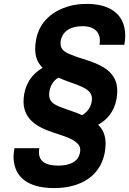

<svg xmlns="http://www.w3.org/2000/svg" viewBox="-20 -741 660 982"><path d="M198 -394C153 -368 116 -327 104 -261C99 -231 99 -205 105 -184C126 -108 199 -80 277 -55C316 -42 347 -32 371 -12C385 0 394 13 389 39C380 90 331 106 278 106C216 106 169 86 181 17H54C49 43 48 66 51 86C64 180 143 221 257 221C291 221 324 217 353 209C430 188 498 137 516 38C528 -31 513 -73 482 -103C527 -128 564 -169 576 -235C581 -264 581 -290 576 -312C556 -389 480 -416 401 -441C376 -448 357 -456 342 -462C310 -475 283 -488 291 -536C293 -545 297 -554 302 -563C322 -595 359 -607 404 -607C462 -607 500 -575 489 -512H616C622 -545 622 -575 616 -601C598 -681 528 -721 424 -721C389 -721 357 -717 328 -708C253 -685 181 -634 164 -535C152 -466 167 -424 198 -394ZM400 -152C367 -168 313 -183 283 -196C250 -210 224 -226 233 -275C239 -308 256 -331 279 -344C312 -328 364 -313 395 -299C426 -284 457 -268 449 -221C443 -188 423 -165 400 -152Z"/></svg>

Font: Asimov
Style: NarIt
Weight: 500
Designer: Google
Version: Version 2.000980; 2014